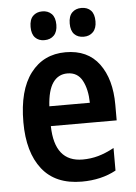

<svg xmlns="http://www.w3.org/2000/svg" viewBox="-53 -780 587 831"><g transform="rotate(-5 240.0 -364.5)"><path d="M269 10Q155 10 97 -63.5Q39 -137 39 -268Q39 -407 95 -480.5Q151 -554 247 -554Q343 -554 392.5 -487Q442 -420 442 -309V-241H156Q159 -85 281 -85Q316 -85 348.5 -94Q381 -103 418 -123V-25Q354 10 269 10ZM157 -327H333Q332 -386 311.5 -424Q291 -462 247 -462Q207 -462 184 -429Q161 -396 157 -327ZM161 -614Q136 -614 121 -629.5Q106 -645 106 -676Q106 -708 121.5 -723.5Q137 -739 162 -739Q187 -739 202.5 -723.5Q218 -708 218 -676Q218 -646 202.5 -630Q187 -614 161 -614ZM332 -614Q306 -614 291 -629.5Q276 -645 276 -676Q276 -708 291.5 -723.5Q307 -739 332 -739Q358 -739 373 -723.5Q388 -708 388 -676Q388 -646 372.5 -630Q357 -614 332 -614Z"/></g></svg>

Font: Noto Sans Condensed SemiBold
Style: Regular
Weight: 600
Width: 3
Designer: Monotype Design Team
Foundry: Monotype Imaging Inc.
Version: Version 2.013; ttfautohint (v1.8.4.7-5d5b)